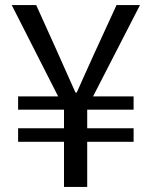

<svg xmlns="http://www.w3.org/2000/svg" viewBox="-20 -733 595 753"><path d="M322 0H231V-177H51V-230H231V-303H51V-355H208L26 -713H122Q218 -501 238 -455L276 -370H281Q295 -400 307.5 -429.5Q320 -459 437 -713H529L345 -355H504V-303H322V-230H504V-177H322Z"/></svg>

Font: Source Han Sans & Saira Hybrid
Style: Regular
Weight: 400
Designer: Ryoko NISHIZUKA 西塚涼子 (kana & ideographs); Paul D. Hunt (Latin, Greek & Cyrillic); Wenlong ZHANG 张文龙 (bopomofo); Sandoll 
Foundry: Adobe Systems Incorporated
Version: Version 1.00;August 2, 2021;FontCreator 13.0.0.2675 64-bit